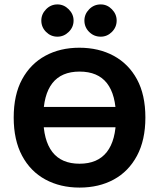

<svg xmlns="http://www.w3.org/2000/svg" viewBox="-20 -827 720 869"><path d="M111 -343H570V-251H111ZM339 -611Q427 -611 494.5 -574.5Q562 -538 600 -468Q638 -398 638 -295Q638 -193 600 -122Q562 -51 495 -14.5Q428 22 340 22Q253 22 185.5 -14.5Q118 -51 80 -122Q42 -193 42 -295Q42 -398 80 -468Q118 -538 185 -574.5Q252 -611 339 -611ZM340 -503Q258 -503 217 -450.5Q176 -398 176 -295Q176 -192 217 -139Q258 -86 340 -86Q422 -86 463.5 -139Q505 -192 505 -295Q505 -398 464 -450.5Q423 -503 340 -503ZM436 -807Q465 -807 486.5 -785Q508 -763 508 -734Q508 -704 486.5 -682.5Q465 -661 436 -661Q405 -661 383.5 -682.5Q362 -704 362 -734Q362 -763 383.5 -785Q405 -807 436 -807ZM240 -807Q269 -807 291 -785Q313 -763 313 -734Q313 -704 291 -682.5Q269 -661 240 -661Q210 -661 188.5 -682.5Q167 -704 167 -734Q167 -763 188.5 -785Q210 -807 240 -807Z"/></svg>

Font: Podkova ExtraBold
Style: Regular
Weight: 800
Designer: Ilya Yudin
Foundry: Cyreal (www.cyreal.org)
Version: Version 2.103